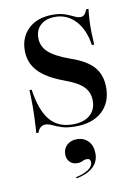

<svg xmlns="http://www.w3.org/2000/svg" viewBox="-75 -478 532 739"><g transform="rotate(-10 190.5 -109.0)"><path d="M196 11.3Q162.9 11.3 141.9 4.4Q121 -2.4 107.3 -9.3Q93.5 -16.1 81.5 -16.1Q59.7 -16.1 50 10.5H41.9Q43.5 -15.3 44.8 -42.3Q46 -69.4 46 -98Q46 -126.6 44.4 -157.3H53.2Q65.3 -74.2 97.6 -36.3Q129.8 1.6 186.3 1.6Q229.8 1.6 253.6 -19Q277.4 -39.5 277.4 -75Q277.4 -108.1 256 -129.8Q234.7 -151.6 183.1 -170.2Q115.3 -195.2 84.3 -228.6Q53.2 -262.1 53.2 -309.7Q53.2 -362.9 88.3 -395.2Q123.4 -427.4 180.6 -427.4Q211.3 -427.4 230.2 -420.6Q249.2 -413.7 262.5 -406.9Q275.8 -400 287.9 -400Q296.8 -400 302.8 -406.5Q308.9 -412.9 313.7 -425.8H322.6Q320.2 -405.6 319 -384.7Q317.7 -363.7 318.1 -339.9Q318.5 -316.1 320.2 -286.3H311.3Q302.4 -347.6 269.8 -382.7Q237.1 -417.7 190.3 -417.7Q154.8 -417.7 133.9 -399.2Q112.9 -380.6 112.9 -348.4Q112.9 -316.1 137.5 -293.1Q162.1 -270.2 220.2 -249.2Q282.3 -228.2 309.7 -196.8Q337.1 -165.3 337.1 -116.1Q337.1 -57.3 299.6 -23Q262.1 11.3 196 11.3ZM164.5 208.9 162.9 204Q193.5 197.6 211.7 185.5Q229.8 173.4 229.8 157.3Q229.8 142.7 216.1 142.7Q206.5 142.7 198.4 147.2Q190.3 151.6 177.4 151.6Q159.7 151.6 148.4 140.3Q137.1 129 137.1 110.5Q137.1 88.7 152 74.6Q166.9 60.5 191.1 60.5Q218.5 60.5 235.5 78.6Q252.4 96.8 252.4 126.6Q252.4 159.7 229.4 180.2Q206.5 200.8 164.5 208.9Z"/></g></svg>

Font: Playfair 144pt SemiCondensed Medium
Style: Regular
Weight: 500
Width: 4
Designer: Claus Eggers Sørensen
Foundry: Claus Eggers Sørensen
Version: Version 2.203